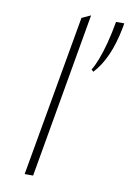

<svg xmlns="http://www.w3.org/2000/svg" viewBox="-83 -774 560 826"><g transform="rotate(10 197.0 -361.0)"><path d="M84 0 208 -704 247 -722 121 0ZM298.5 -485 289.5 -493Q301.5 -512.5 313.8 -544.2Q326 -576 337.2 -618.5Q348.5 -661 357.5 -713H393.5L390.5 -695Q377 -623 353.5 -570.5Q330 -518 298.5 -485Z"/></g></svg>

Font: Overpass Thin
Style: Italic
Weight: 250
Italic angle: -10°
Designer: Delve Withrington, Dave Bailey, Thomas Jockin
Foundry: Delve Fonts LLC
Version: Version 4.000